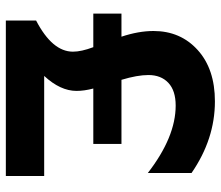

<svg xmlns="http://www.w3.org/2000/svg" viewBox="-68 -670 738 641"><g transform="rotate(90 300.5 -349.0)"><path d="M567 0H48V-101Q152 -155 152 -224Q152 -252 137 -292H25V-386H102Q83 -443 83 -493Q83 -583 146.5 -640.5Q210 -698 318 -698Q444 -698 557 -620V-474Q437 -567 332 -567Q282 -567 256 -542.5Q230 -518 230 -476Q230 -439 246 -386H460V-292H275Q283 -262 283 -236Q283 -182 233 -128H567Z"/></g></svg>

Font: Roundo SemiBold
Style: Regular
Weight: 600
Designer: Namrata Goyal (Gurmukhi), Shiva Nallaperumal (Latin)
Foundry: Indian Type Foundry
Version: Version 1.000;PS 1.0;hotconv 1.0.88;makeotf.lib2.5.647800